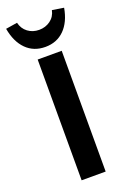

<svg xmlns="http://www.w3.org/2000/svg" viewBox="-165 -927 660 983"><g transform="rotate(-20 165.5 -435.5)"><path d="M100 0V-658H231V0ZM160 -705Q97 -705 56 -746Q15 -787 2 -861L65 -871Q73 -837 99 -817.5Q125 -798 160 -798Q195 -798 221.5 -817.5Q248 -837 255 -871L318 -861Q305 -787 264 -746Q223 -705 160 -705Z"/></g></svg>

Font: Ysabeau Office
Style: Bold
Weight: 700
Designer: Christian Thalmann (Catharsis Fonts)
Version: Version 2.001;gftools[0.9.30]; featfreeze: tnum,lnum,ss02